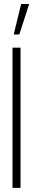

<svg xmlns="http://www.w3.org/2000/svg" viewBox="-20 -916 162 936"><path d="M46.9 -748 83 -896.5H122.1L74.2 -748ZM41 0V-683.6H80.1V0Z"/></svg>

Font: Post No Bills Colombo
Style: Light
Weight: 400
Designer: Kosala Senevirathne, Siva Puranthara, Lasantha Premarathna, Tharique Azeez
Foundry: Mooniak
Version: Version 1.220 ; ttfautohint (v1.5)